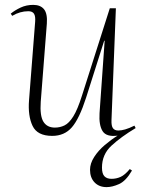

<svg xmlns="http://www.w3.org/2000/svg" viewBox="-20 -543 594 787"><path d="M24 -487Q41 -501 64.5 -512Q88 -523 116 -523Q146 -523 160.5 -505Q175 -487 172 -446L147 -126Q143 -68 158 -44Q173 -20 205 -20Q226 -20 244.5 -29Q263 -38 280.5 -66Q298 -94 316 -151L430 -509H455L437 -51Q436 -27 443 -17.5Q450 -8 465 -8Q477 -8 493 -12.5Q509 -17 531 -28L536 -18Q476 18 437 54Q398 90 398 144Q398 169 408 179.5Q418 190 437 190Q457 190 474.5 182Q492 174 512 150L521 156Q496 199 468 211.5Q440 224 417 224Q386 224 367.5 204.5Q349 185 349 153Q349 127 366 100.5Q383 74 409.5 51.5Q436 29 462 13Q416 19 400.5 -5.5Q385 -30 388 -79L409 -376H407L333 -143Q305 -56 274.5 -21Q244 14 194 14Q133 14 113.5 -27Q94 -68 99 -132L124 -453Q126 -476 119.5 -486.5Q113 -497 96 -497Q62 -497 30 -478Z"/></svg>

Font: Literata 72pt ExtraLight
Style: Italic
Weight: 200
Italic angle: -2°
Designer: Latin by Veronika Burian and Jose Scaglione. Greek by Irene Vlachou. Cyrillic by Vera Evstafieva
Foundry: TypeTogether
Version: Version 3.002